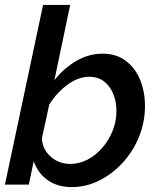

<svg xmlns="http://www.w3.org/2000/svg" viewBox="-20 -750 645 780"><path d="M272 10Q212 10 172.5 -19Q133 -48 117 -95L97 0H0L155 -730H265L201 -424Q239 -473 290 -502.5Q341 -532 397 -532Q453 -532 491.5 -502.5Q530 -473 549.5 -425Q569 -377 569 -320Q569 -253 544.5 -193.5Q520 -134 477.5 -88Q435 -42 382 -16Q329 10 272 10ZM266 -84Q302 -84 335.5 -101.5Q369 -119 395.5 -149.5Q422 -180 437.5 -218.5Q453 -257 453 -299Q453 -336 440.5 -367.5Q428 -399 403.5 -418.5Q379 -438 343 -438Q297 -438 253 -405Q209 -372 180 -325L150 -187Q153 -143 186 -113.5Q219 -84 266 -84Z"/></svg>

Font: Raleway SemiBold
Style: Italic
Weight: 600
Italic angle: -12°
Designer: Matt McInerney, Pablo Impallari, Rodrigo Fuenzalida
Foundry: Matt McInerney, Pablo Impallari, Rodrigo Fuenzalida
Version: Version 4.026